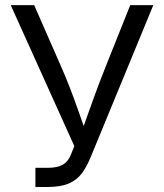

<svg xmlns="http://www.w3.org/2000/svg" viewBox="-20 -748 656 768"><path d="M121.6 0V-76.7H170.9Q208 -76.7 230 -88.6Q252 -100.6 263.2 -128.4L277.3 -163.6L22.9 -727.5H116.7L217.3 -498Q241.7 -443.4 260 -395.8Q278.3 -348.1 294.2 -302.7Q310.1 -257.3 326.7 -210H302.7Q325.7 -274.4 350.6 -344.2Q375.5 -414.1 409.2 -498L501 -727.5H593.3L341.8 -117.2Q327.1 -82 308.1 -55.7Q289.1 -29.3 256.3 -14.6Q223.6 0 168.9 0Z"/></svg>

Font: V-Inter
Style: Regular-375
Weight: 375
Designer: Rasmus Andersson
Foundry: rsms
Version: Version 4.000;git-4146feb